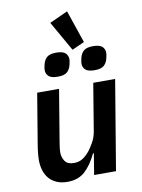

<svg xmlns="http://www.w3.org/2000/svg" viewBox="-101 -1009 803 1089"><g transform="rotate(-10 300.0 -464.5)"><path d="M373 -122H368Q339 -60 300 -24Q261 12 199 12Q163 12 136.5 0.5Q110 -11 93 -31Q76 -51 67.5 -78Q59 -105 59 -137Q59 -174 69 -233L116 -516H242L193 -221Q191 -207 188.5 -191Q186 -175 186 -159Q186 -131 201 -109Q216 -87 253 -87Q282 -87 303 -100.5Q324 -114 343 -137Q354 -151 371 -179.5Q388 -208 394 -244L439 -516H565L479 0H353ZM258 -893 363 -941 427 -753 356 -721ZM248 -585Q210 -585 195 -599Q180 -613 180 -634Q180 -639 181 -646.5Q182 -654 185 -666Q191 -692 207.5 -706.5Q224 -721 261 -721Q299 -721 314 -707Q329 -693 329 -672Q329 -667 328 -659.5Q327 -652 324 -640Q318 -614 301.5 -599.5Q285 -585 248 -585ZM460 -585Q422 -585 407 -599Q392 -613 392 -634Q392 -639 393 -646.5Q394 -654 397 -666Q403 -692 419.5 -706.5Q436 -721 473 -721Q511 -721 526 -707Q541 -693 541 -672Q541 -667 540 -659.5Q539 -652 536 -640Q530 -614 513.5 -599.5Q497 -585 460 -585Z"/></g></svg>

Font: IBM Plex Mono SemiBold
Style: Italic
Weight: 600
Italic angle: -9°
Monospace: yes
Designer: Mike Abbink, Paul van der Laan, Pieter van Rosmalen
Foundry: Bold Monday
Version: Version 2.3